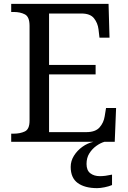

<svg xmlns="http://www.w3.org/2000/svg" viewBox="-20 -734 663 994"><path d="M38 0V-42H51Q84 -42 108.5 -53.5Q133 -65 133 -109V-600Q133 -647 109 -659.5Q85 -672 51 -672H38V-714H542L547 -539H495L490 -582Q486 -615 466.5 -639.5Q447 -664 402 -664H234V-398H475V-349H234V-50H427Q474 -50 495.5 -74.5Q517 -99 522 -132L529 -175H581L574 0ZM483 240Q419 240 382.5 213.5Q346 187 346 130Q346 99 363 72Q380 45 406.5 26Q433 7 464 0H521Q500 6 478.5 21.5Q457 37 442.5 60Q428 83 428 115Q428 148 447.5 163Q467 178 497 178Q511 178 526.5 176Q542 174 560 170V224Q544 231 521.5 235.5Q499 240 483 240Z"/></svg>

Font: Noto Serif Khitan Small Script
Style: Regular
Weight: 400
Designer: LIU Zhao, ZHANG Congyu, Kushim JIANG
Foundry: Guyu Beijing Co. Ltd.
Version: Version 1.000; ttfautohint (v1.8.4.7-5d5b)